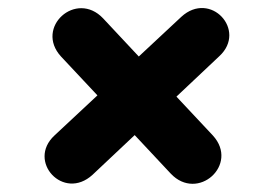

<svg xmlns="http://www.w3.org/2000/svg" viewBox="-20 -575 640 469"><path d="M206 -148 309 -245 397 -151C463 -81 565 -173 500 -244L411 -339L516 -438C584 -501 494 -599 423 -534L319 -437L232 -530C166 -600 64 -508 129 -437L218 -342L113 -244C45 -181 135 -83 206 -148Z"/></svg>

Font: SN Pro Black
Style: Italic
Weight: 900
Italic angle: -9°
Designer: Tobias Whetton
Foundry: Supernotes
Version: Version 1.001;Glyphs 3.2 (3249)